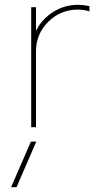

<svg xmlns="http://www.w3.org/2000/svg" viewBox="-20 -530 408 800"><path d="M305 -510Q322.5 -510 352.5 -505V-482.5Q330 -490 305 -490Q232.5 -490 181.2 -439.4Q130 -388.8 130 -316.2V0H110V-500H130V-401.2Q153.8 -450 201.2 -480Q248.8 -510 305 -510ZM26.2 250 108.8 60H131.2L48.8 250Z"/></svg>

Font: Now Thin
Style: Regular
Weight: 250
Designer: Alfredo Marco Pradil
Foundry: Alfredo Marco Pradil
Version: Version 1.002;PS 001.002;hotconv 1.0.88;makeotf.lib2.5.64775